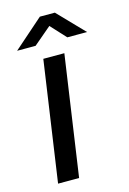

<svg xmlns="http://www.w3.org/2000/svg" viewBox="-108 -744 537 798"><g transform="rotate(-15 160.0 -345.0)"><path d="M40 0 115 -517H205.5L130.5 0ZM18.5 -577.5 146.5 -690H211L319.5 -577.5H234.5L174.5 -642.5L98 -577.5Z"/></g></svg>

Font: Public Sans
Style: Italic
Weight: 400
Italic angle: -8°
Designer: The Public Sans project authors (U.S. Web Design System). Libre Franklin designed by Pablo Impallari and Rodrigo Fuenzal
Version: Version 1.008; ttfautohint (v1.8.1) -l 8 -r 50 -G 200 -x 14 